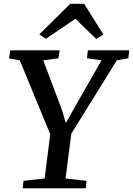

<svg xmlns="http://www.w3.org/2000/svg" viewBox="-20 -1014 716 1034"><path d="M102 0 106.5 -40 220.5 -53 250.5 -291 86.5 -689 28.5 -699.5 35.5 -743H301L295 -700L213 -689L314.5 -419L334.5 -351L372 -418L526.5 -689L448.5 -700L453 -743H676L671 -700L609.5 -689.5L364 -294L333 -53L446 -40L442 0ZM192 -829 358 -993.5H433L537 -828L498.5 -804Q470.5 -831 442.2 -858.5Q414 -886 386 -913Q346.5 -886 306.8 -859Q267 -832 227 -805Z"/></svg>

Font: Merriweather 28pt Medium
Style: Italic
Weight: 500
Italic angle: -7.8°
Version: Version 2.101